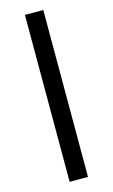

<svg xmlns="http://www.w3.org/2000/svg" viewBox="-137 -808 593 1010"><g transform="rotate(-15 160.0 -303.5)"><path d="M110 -758H210V151H110Z"/></g></svg>

Font: Caladea
Style: Bold
Weight: 700
Designer: Carolina Giovagnoli and Andres Torresi
Foundry: Carolina Giovagnoli & Andres Torresi
Version: Version 1.001